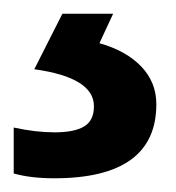

<svg xmlns="http://www.w3.org/2000/svg" viewBox="-20 -20 256 280"><path d="M125 43 145 0H71L30 81Q117 93 117 135Q117 156 102.5 164.5Q88 173 60 173Q32 173 0 166V233Q25 240 59 240Q208 240 208 132Q208 100 186 77Q164 54 125 43Z"/></svg>

Font: OpenSansMMV
Style: Semibold
Weight: 600
Designer: Steve Matteson
Foundry: Ascender Corporation
Version: Version 6.000